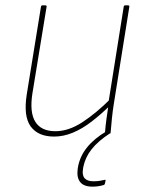

<svg xmlns="http://www.w3.org/2000/svg" viewBox="-20 -499 543 717"><path d="M182 11Q122 11 94.5 -27Q67 -65 80 -147L133 -474Q134 -479 138 -479H149Q155 -479 154 -474L101 -150Q90 -79 112 -44Q134 -9 187 -9Q236 -9 287.5 -42.5Q339 -76 395 -132L392 -106Q356 -71 321.5 -44.5Q287 -18 252 -3.5Q217 11 182 11ZM376 0Q372 0 372 -3Q374 -29 377.5 -54.5Q381 -80 385 -106V-116L442 -474Q443 -479 447 -479H458Q464 -479 463 -474L405 -111Q401 -86 398 -57.5Q395 -29 393 -3Q393 0 389 0ZM325 198Q293 198 279.5 181Q266 164 270 133L271 126Q278 85 305 51.5Q332 18 378 -9L392 -2Q346 28 322 58.5Q298 89 291 125L290 132Q286 155 296 166.5Q306 178 329 178Q341 178 351 176.5Q361 175 369 173Q372 172 373.5 172.5Q375 173 374 176L372 186Q371 191 367 192Q357 195 346.5 196.5Q336 198 325 198Z"/></svg>

Font: Sofia Sans Semi Condensed Thin
Style: Italic
Weight: 250
Italic angle: -9°
Version: Version 4.100